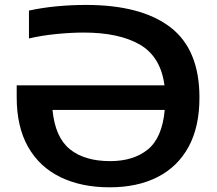

<svg xmlns="http://www.w3.org/2000/svg" viewBox="-20 -770 904 799"><path d="M436.5 9.5Q318.5 9.5 231.5 -32.8Q144.5 -75 97 -158.5Q49.5 -242 49.5 -365.5V-415H664.5Q648.5 -534.5 561.8 -584.5Q475 -634.5 328.5 -634.5Q276 -634.5 215.2 -628.5Q154.5 -622.5 100.5 -610V-726Q158.5 -738.5 218.8 -744Q279 -749.5 337.5 -749.5Q567.5 -749.5 688.8 -656.8Q810 -564 810 -364Q810 -241.5 764.5 -158.5Q719 -75.5 635.2 -33Q551.5 9.5 436.5 9.5ZM438.5 -99.5Q535.5 -99.5 595.2 -148Q655 -196.5 665.5 -312.5H198.5Q209.5 -198.5 270.8 -149Q332 -99.5 438.5 -99.5Z"/></svg>

Font: Encode Sans Exp SmBold
Style: Regular
Weight: 600
Width: 7
Designer: Multiple Designers
Foundry: Impallari Type
Version: Version 3.002; ttfautohint (v1.8.3) -l 8 -r 50 -G 200 -x 14 